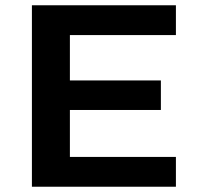

<svg xmlns="http://www.w3.org/2000/svg" viewBox="-20 -708 752 728"><path d="M101 0V-688H647V-575H245V-403H590V-291H245V-113H647V0Z"/></svg>

Font: Saira Expanded SemiBold
Style: Regular
Weight: 600
Width: 7
Designer: Hector Gatti with collaboration of the Omnibus-Type team
Foundry: Omnibus-Type
Version: Version 1.100; ttfautohint (v1.8.3)